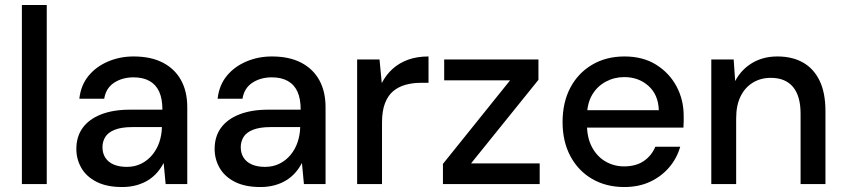

<svg xmlns="http://www.w3.org/2000/svg" viewBox="-20 -740 3398 772"><path d="M68 0V-720H168V0Z M471 12Q409 12 368 -9Q327 -30 307 -65Q287 -100 287 -141Q287 -191 312.5 -226Q338 -261 386.5 -280Q435 -299 502 -299H633Q633 -343 620 -371.5Q607 -400 581 -414.5Q555 -429 517 -429Q472 -429 439 -407.5Q406 -386 399 -343H299Q305 -397 335.5 -434.5Q366 -472 414 -492.5Q462 -513 517 -513Q587 -513 635 -488Q683 -463 708 -417.5Q733 -372 733 -309V0H646L638 -85Q628 -65 612.5 -47Q597 -29 576.5 -16Q556 -3 529.5 4.5Q503 12 471 12ZM490 -69Q522 -69 548 -82Q574 -95 592.5 -117.5Q611 -140 620.5 -168Q630 -196 631 -227V-229H512Q469 -229 442 -218.5Q415 -208 403.5 -189.5Q392 -171 392 -148Q392 -124 403.5 -106Q415 -88 437 -78.5Q459 -69 490 -69Z M1027 12Q965 12 924 -9Q883 -30 863 -65Q843 -100 843 -141Q843 -191 868.5 -226Q894 -261 942.5 -280Q991 -299 1058 -299H1189Q1189 -343 1176 -371.5Q1163 -400 1137 -414.5Q1111 -429 1073 -429Q1028 -429 995 -407.5Q962 -386 955 -343H855Q861 -397 891.5 -434.5Q922 -472 970 -492.5Q1018 -513 1073 -513Q1143 -513 1191 -488Q1239 -463 1264 -417.5Q1289 -372 1289 -309V0H1202L1194 -85Q1184 -65 1168.5 -47Q1153 -29 1132.5 -16Q1112 -3 1085.5 4.5Q1059 12 1027 12ZM1046 -69Q1078 -69 1104 -82Q1130 -95 1148.5 -117.5Q1167 -140 1176.5 -168Q1186 -196 1187 -227V-229H1068Q1025 -229 998 -218.5Q971 -208 959.5 -189.5Q948 -171 948 -148Q948 -124 959.5 -106Q971 -88 993 -78.5Q1015 -69 1046 -69Z M1416 0V-501H1506L1515 -406Q1532 -439 1558.5 -463Q1585 -487 1621 -500Q1657 -513 1703 -513V-407H1671Q1639 -407 1610.5 -399Q1582 -391 1561 -373.5Q1540 -356 1528 -325Q1516 -294 1516 -247V0Z M1761 0V-81L2031 -417H1766V-501H2145V-419L1874 -83H2150V0Z M2490 12Q2417 12 2361 -20.5Q2305 -53 2273.5 -112Q2242 -171 2242 -249Q2242 -328 2273 -387Q2304 -446 2360.5 -479.5Q2417 -513 2491 -513Q2565 -513 2618 -480Q2671 -447 2700 -393Q2729 -339 2729 -274Q2729 -264 2729 -252.5Q2729 -241 2728 -227H2315V-297H2629Q2627 -359 2587.5 -394.5Q2548 -430 2490 -430Q2450 -430 2415.5 -411.5Q2381 -393 2360.5 -358Q2340 -323 2340 -269V-241Q2340 -186 2360.5 -148Q2381 -110 2415 -90.5Q2449 -71 2489 -71Q2537 -71 2568.5 -92.5Q2600 -114 2615 -150H2715Q2702 -104 2671 -67.5Q2640 -31 2594.5 -9.5Q2549 12 2490 12Z M2840 0V-501H2930L2936 -414Q2960 -460 3004 -486.5Q3048 -513 3106 -513Q3166 -513 3209 -488.5Q3252 -464 3275.5 -415.5Q3299 -367 3299 -293V0H3199V-283Q3199 -354 3168.5 -390.5Q3138 -427 3079 -427Q3039 -427 3007.5 -408Q2976 -389 2958 -353Q2940 -317 2940 -264V0Z"/></svg>

Font: DMSans_18ptMedium
Style: Regular
Weight: 500
Designer: Colophon Foundry, Jonny Pinhorn
Foundry: Colophon Foundry
Version: Version 4.004;gftools[0.9.30]